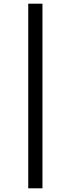

<svg xmlns="http://www.w3.org/2000/svg" viewBox="-20 -770 382 1040"><path d="M133 250V-750H210V250Z"/></svg>

Font: Arsenal SC
Style: Bold
Weight: 700
Designer: Andrij Shevchenko
Foundry: Stairsfor
Version: Version 2.001; ttfautohint (v1.8.4.7-5d5b)